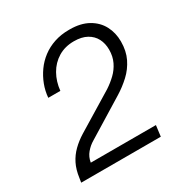

<svg xmlns="http://www.w3.org/2000/svg" viewBox="-160 -830 935 965"><g transform="rotate(-30 307.5 -348.0)"><path d="M38 0 42 -25Q48 -70 64.5 -103Q81 -136 107.5 -162Q134 -188 168 -209L386 -342Q415 -361 439.5 -384.5Q464 -408 479 -439Q494 -470 494 -509Q494 -545 479.5 -573Q465 -601 435.5 -617.5Q406 -634 361 -634Q309 -634 269.5 -610Q230 -586 206.5 -544.5Q183 -503 178 -452H108Q111 -490 124.5 -525.5Q138 -561 160 -592Q182 -623 213 -646.5Q244 -670 283 -683Q322 -696 368 -696H373Q436 -696 479.5 -671.5Q523 -647 544.5 -606Q566 -565 566 -515Q566 -460 545.5 -418Q525 -376 491 -344.5Q457 -313 418 -289L197 -153Q173 -139 154 -116.5Q135 -94 130 -63H508L500 0Z"/></g></svg>

Font: Chivo Medium ExtraLight
Style: Italic
Weight: 250
Italic angle: -8.05°
Version: Version 2.002